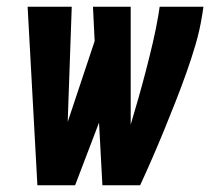

<svg xmlns="http://www.w3.org/2000/svg" viewBox="-20 -550 640 570"><path d="M91 0 62 -530H193L181 -188L261 -428L256 -530H368V-180Q380 -220 391.5 -260.5Q403 -301 413.5 -341.5Q424 -382 433.5 -422.5Q443 -463 450 -504L454 -530H584L580 -504Q573 -460 560.5 -417.5Q548 -375 533 -333Q518 -291 501.5 -249Q485 -207 468 -165.5Q451 -124 433 -82.5Q415 -41 396 0H284L274 -186L203 0Z"/></svg>

Font: Iosevka Curly Slab HvExObl
Style: Regular
Weight: 900
Width: 7
Italic angle: -9°
Monospace: yes
Designer: Belleve Invis
Foundry: Belleve Invis
Version: Version 11.1.0; ttfautohint (v1.8.3)